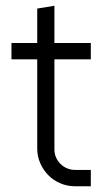

<svg xmlns="http://www.w3.org/2000/svg" viewBox="-20 -650 387 670"><path d="M242.2 0Q214.8 0 190.7 -10.3Q166.5 -20.5 148.7 -38.6Q130.9 -56.6 120.4 -80.6Q109.9 -104.5 109.9 -131.8V-442.9H20V-500H109.9V-620.1L169.9 -629.9V-500H296.9V-442.9H169.9V-128.9Q169.9 -113.8 175.5 -100.8Q181.2 -87.9 190.9 -78.1Q200.7 -68.4 213.9 -62.7Q227.1 -57.1 242.2 -57.1H296.9V0Z"/></svg>

Font: Abel
Style: Regular
Weight: 400
Designer: Matthew Desmond
Foundry: Matthew Desmond
Version: Version 1.002